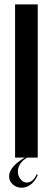

<svg xmlns="http://www.w3.org/2000/svg" viewBox="-20 -719 241 876"><path d="M48.8 -699V0H152.2V-699ZM147.5 76.2Q138.5 96 126.6 105Q114.8 114 102.2 114Q86 114 73.8 98.8Q61.5 83.5 61.5 62.5Q61.5 54.2 64.1 45.8Q66.8 37.2 72.1 28.9Q77.5 20.5 85.9 13Q94.2 5.5 106.5 -2H96.8Q78.8 8.2 64.9 18.6Q51 29 41.4 40.2Q31.8 51.5 26.6 62.9Q21.5 74.2 21.5 85.2Q21.5 107.2 38.2 122.4Q55 137.5 78.5 137.5Q102 137.5 121.2 122.2Q140.5 107 152.5 79.2Z"/></svg>

Font: Moniqa Black
Style: Regular
Weight: 900
Designer: Rajesh Rajput
Foundry: Rajesh Rajput
Version: Version 1.000